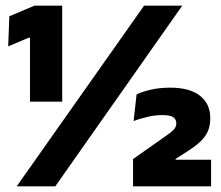

<svg xmlns="http://www.w3.org/2000/svg" viewBox="-20 -659 780 679"><path d="M200 -299.5H86V-525.5H81L9 -495L13 -601.5L102 -639H200ZM175.5 0H39L489.5 -639H624.5ZM726.5 0H450.5V-96.5L542 -161Q560 -174 574 -183.5Q588 -193 595.8 -202.2Q603.5 -211.5 603.5 -222.5V-223.5Q603.5 -236.5 593 -244.2Q582.5 -252 553 -252Q527 -252 499.5 -245.2Q472 -238.5 452.5 -231L463 -325Q483 -335 514 -342Q545 -349 581.5 -349Q651.5 -349 687.5 -320.2Q723.5 -291.5 723.5 -242.5V-239Q723.5 -215 715.5 -196Q707.5 -177 690.8 -160.5Q674 -144 647 -126.5L601 -97V-80L545.5 -94H726.5Z"/></svg>

Font: Anek Devanagari Medium ExtraBold
Style: Regular
Weight: 800
Version: Version 1.003